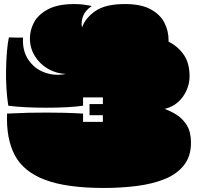

<svg xmlns="http://www.w3.org/2000/svg" viewBox="-20 -896 975 950"><path d="M494 34Q310 34 203.5 -6Q97 -46 53.5 -127.5Q10 -209 15 -334Q74 -337 120 -338Q166 -339 208 -339Q250 -339 293.5 -338Q337 -337 391 -334V-293H489V-326H423V-381H489V-414H391V-373Q358 -368 310 -365.5Q262 -363 209 -363Q156 -363 106.5 -365.5Q57 -368 21 -373Q15 -410 12 -457Q9 -504 10 -552.5Q11 -601 14.5 -642.5Q18 -684 24 -711Q39 -710 56.5 -710Q74 -710 94 -710Q90 -646 119.5 -601.5Q149 -557 199 -538Q249 -519 306 -530Q258 -532 217.5 -555.5Q177 -579 152.5 -618.5Q128 -658 128 -707Q128 -747 148.5 -785.5Q169 -824 217.5 -850Q266 -876 348 -876Q373 -876 394.5 -873Q416 -870 434 -866Q401 -844 390.5 -815Q380 -786 386 -760Q402 -807 452 -841.5Q502 -876 598 -876Q677 -876 724.5 -850.5Q772 -825 793 -784.5Q814 -744 814 -698V-690Q860 -667 889 -625.5Q918 -584 918 -518Q918 -483 903 -449Q888 -415 860.5 -390.5Q833 -366 794 -357Q824 -347 854 -328Q884 -309 904.5 -276Q925 -243 925 -190Q925 -123 890.5 -79Q856 -35 796 -10.5Q736 14 658 24Q580 34 494 34Z"/></svg>

Font: Oi
Style: Regular
Weight: 400
Designer: Kostas Bartsokas, Mohamad Dakak
Foundry: Foundry5
Version: Version 4.000